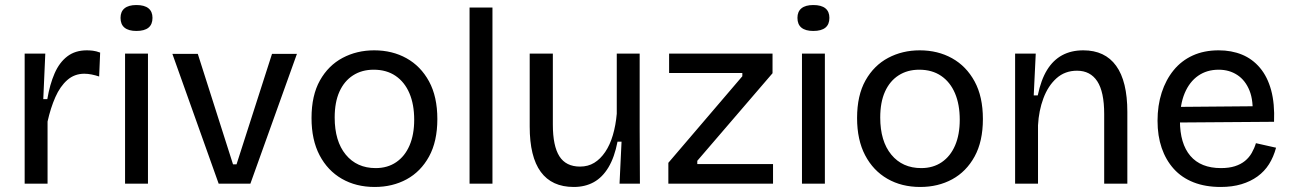

<svg xmlns="http://www.w3.org/2000/svg" viewBox="-20 -730 5133 763"><path d="M78 0V-279V-517H160L152 -336H168Q178 -395 197 -438.5Q216 -482 247.5 -506Q279 -530 325 -530Q336 -530 349 -528.5Q362 -527 378 -521L374 -426Q359 -431 344 -434Q329 -437 315 -437Q276 -437 247.5 -412Q219 -387 200 -344Q181 -301 169 -247V0Z M477 0V-517H568V0ZM522 -607Q491 -607 475 -620Q459 -633 459 -659Q459 -684 475 -697Q491 -710 522 -710Q554 -710 570 -697Q586 -684 586 -659Q586 -633 570 -620Q554 -607 522 -607Z M849 0 665 -516H766L906 -77H920L1061 -516H1160L975 0Z M1469 13Q1395 13 1338.5 -19.5Q1282 -52 1250 -113Q1218 -174 1218 -261Q1218 -351 1251.5 -410.5Q1285 -470 1341.5 -500Q1398 -530 1467 -530Q1539 -530 1595.5 -498.5Q1652 -467 1685 -406.5Q1718 -346 1718 -257Q1718 -168 1685 -108Q1652 -48 1596 -17.5Q1540 13 1469 13ZM1473 -62Q1520 -62 1554.5 -85.5Q1589 -109 1607.5 -152Q1626 -195 1626 -254Q1626 -315 1607 -359.5Q1588 -404 1552 -428.5Q1516 -453 1465 -453Q1418 -453 1383 -430.5Q1348 -408 1329 -366Q1310 -324 1310 -263Q1310 -169 1354 -115.5Q1398 -62 1473 -62Z M1846 0V-700H1937V0Z M2260 13Q2173 13 2129 -47Q2085 -107 2085 -227V-517H2177V-235Q2177 -150 2203 -109Q2229 -68 2285 -68Q2317 -68 2341.5 -83Q2366 -98 2385 -126Q2404 -154 2415.5 -193Q2427 -232 2431 -278V-517H2522V-217L2523 0H2442L2450 -167H2434Q2422 -105 2398 -65Q2374 -25 2339.5 -6Q2305 13 2260 13Z M2636 0V-83L2930 -427V-440H2639V-517H3050V-439L2751 -91V-78H3052V0Z M3167 0V-517H3258V0ZM3212 -607Q3181 -607 3165 -620Q3149 -633 3149 -659Q3149 -684 3165 -697Q3181 -710 3212 -710Q3244 -710 3260 -697Q3276 -684 3276 -659Q3276 -633 3260 -620Q3244 -607 3212 -607Z M3637 13Q3563 13 3506.5 -19.5Q3450 -52 3418 -113Q3386 -174 3386 -261Q3386 -351 3419.5 -410.5Q3453 -470 3509.5 -500Q3566 -530 3635 -530Q3707 -530 3763.5 -498.5Q3820 -467 3853 -406.5Q3886 -346 3886 -257Q3886 -168 3853 -108Q3820 -48 3764 -17.5Q3708 13 3637 13ZM3641 -62Q3688 -62 3722.5 -85.5Q3757 -109 3775.5 -152Q3794 -195 3794 -254Q3794 -315 3775 -359.5Q3756 -404 3720 -428.5Q3684 -453 3633 -453Q3586 -453 3551 -430.5Q3516 -408 3497 -366Q3478 -324 3478 -263Q3478 -169 3522 -115.5Q3566 -62 3641 -62Z M4014 0V-319V-517H4096L4088 -351H4104Q4117 -413 4141 -452Q4165 -491 4201 -510.5Q4237 -530 4285 -530Q4371 -530 4415.5 -468.5Q4460 -407 4460 -285V0H4368V-277Q4368 -365 4340.5 -407Q4313 -449 4260 -449Q4212 -449 4178.5 -419Q4145 -389 4126.5 -339.5Q4108 -290 4105 -232V0Z M4831 13Q4770 13 4723 -5.5Q4676 -24 4644.5 -59Q4613 -94 4596.5 -142Q4580 -190 4580 -250Q4580 -311 4596.5 -362Q4613 -413 4644 -451Q4675 -489 4720 -509.5Q4765 -530 4823 -530Q4874 -530 4915.5 -513Q4957 -496 4987 -460.5Q5017 -425 5031.5 -371.5Q5046 -318 5043 -246L4638 -243V-305L4988 -308L4957 -266Q4962 -329 4945.5 -370Q4929 -411 4897 -432Q4865 -453 4823 -453Q4776 -453 4741.5 -429Q4707 -405 4688 -360Q4669 -315 4669 -251Q4669 -159 4710.5 -110.5Q4752 -62 4832 -62Q4864 -62 4887.5 -69.5Q4911 -77 4927.5 -90.5Q4944 -104 4954.5 -122.5Q4965 -141 4971 -161L5051 -143Q5041 -106 5023 -77.5Q5005 -49 4977.5 -29Q4950 -9 4913.5 2Q4877 13 4831 13Z"/></svg>

Font: Bricolage Grotesque 16pt
Style: Regular
Weight: 400
Version: Version 1.001;gftools[0.9.33.dev8+g029e19f]